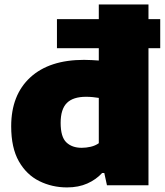

<svg xmlns="http://www.w3.org/2000/svg" viewBox="-20 -828 737 858"><path d="M279.5 9.5Q212.5 9.5 155.5 -18.8Q98.5 -47 64.2 -107.2Q30 -167.5 30 -263.5Q30 -403.5 115.2 -482Q200.5 -560.5 355.5 -560.5Q373 -560.5 389.8 -559.5Q406.5 -558.5 421.5 -557.5V-612.5H234.5V-742.5H421.5V-808H643.5V-742.5H696V-612.5H643.5V0H458L446 -55H436.5Q409.5 -25.5 370.2 -8Q331 9.5 279.5 9.5ZM345 -167.5Q365 -167.5 385.5 -172.2Q406 -177 421.5 -188V-390.5Q409.5 -392.5 394.8 -394Q380 -395.5 364.5 -395.5Q306.5 -395.5 278.8 -367.8Q251 -340 251 -279Q251 -216 276.5 -191.8Q302 -167.5 345 -167.5Z"/></svg>

Font: Encode Sans SemiExpanded SemiExpanded Black
Style: Regular
Weight: 900
Width: 6
Designer: Multiple Designers
Foundry: Impallari Type
Version: Version 3.000; ttfautohint (v1.8.3) -l 8 -r 50 -G 200 -x 14 